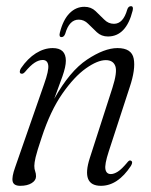

<svg xmlns="http://www.w3.org/2000/svg" viewBox="-20 -593 487 621"><path d="M48 -355Q44 -356 44 -361.2Q44 -366.5 48 -372.5Q69.5 -404 96.2 -420.8Q123 -437.5 150.5 -437.5Q193 -437.5 193 -396.5Q193 -377.5 182 -346.2Q171 -315 155.5 -273.5Q205.5 -363 261.5 -400.2Q317.5 -437.5 360 -437.5Q406 -437.5 412.5 -403.2Q419 -369 399.5 -311L331.5 -102.5Q318 -61 321 -45.5Q324 -30 338.5 -30Q348.5 -30 361 -37.8Q373.5 -45.5 392.5 -68.5Q398.5 -76 403 -73.5Q411.5 -70 403.5 -56.5Q361 8 306.5 8Q241.5 8 270.5 -82L343.5 -308.5Q360 -360 353 -379.2Q346 -398.5 322 -398.5Q295.5 -398.5 257.8 -371.8Q220 -345 181.5 -289.8Q143 -234.5 115 -149Q99.5 -103 95.2 -84.5Q91 -66 91 -56.5Q91 -46 93.8 -39Q96.5 -32 96.5 -22.5Q96.5 -9.5 82.5 -0.8Q68.5 8 45.5 8Q24.5 8 21 -6Q17.5 -20 29 -52L122.5 -320.5Q138.5 -365.5 136 -382.2Q133.5 -399 118 -399Q105.5 -399 92 -390.2Q78.5 -381.5 61 -360.5Q54 -352.5 48 -355ZM329 -475Q308 -475 293.2 -488.8Q278.5 -502.5 265.2 -516Q252 -529.5 234.5 -529.5Q204 -529.5 191 -484Q187 -473 179 -473Q170 -473 173.5 -487Q184 -529 204.8 -550Q225.5 -571 253 -571Q274.5 -571 289 -557.2Q303.5 -543.5 317 -529.8Q330.5 -516 348.5 -516Q378.5 -516 391.5 -562Q395 -573 403.5 -573Q412.5 -573 409 -558.5Q388 -475 329 -475Z"/></svg>

Font: Fraunces 144pt S050 Light
Style: Italic
Weight: 300
Italic angle: -16°
Version: Version 1.000; ttfautohint (v1.8.3)